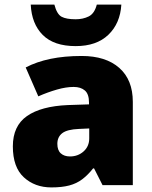

<svg xmlns="http://www.w3.org/2000/svg" viewBox="-20 -807 663 837"><path d="M336 -563Q441 -563 500 -511Q559 -459 559 -363V0H427L390 -73H386Q363 -44 338.5 -25.5Q314 -7 282 1.5Q250 10 204 10Q132 10 84 -34Q36 -78 36 -169Q36 -258 97.5 -301Q159 -344 276 -349L368 -352V-360Q368 -397 350 -412.5Q332 -428 301 -428Q268 -428 228 -416.5Q188 -405 147 -387L92 -513Q140 -538 200.5 -550.5Q261 -563 336 -563ZM325 -245Q273 -243 251.5 -226.5Q230 -210 230 -180Q230 -152 245 -138.5Q260 -125 285 -125Q320 -125 344.5 -147Q369 -169 369 -204V-247ZM509 -787Q504 -705 452.5 -655.5Q401 -606 310 -606Q215 -606 166.5 -654.5Q118 -703 114 -787H217Q228 -745 248.5 -734Q269 -723 310 -723Q342 -723 367 -735.5Q392 -748 402 -787Z"/></svg>

Font: Noto Sans Arabic Blk
Style: Regular
Weight: 900
Designer: Monotype Design Team, Nadine Chahine, Nizar Qandah and Khaled Hosny
Foundry: Monotype Imaging Inc.
Version: Version 2.012; ttfautohint (v1.8.4.7-5d5b)